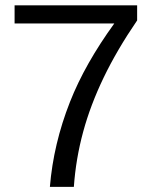

<svg xmlns="http://www.w3.org/2000/svg" viewBox="-20 -725 588 737"><path d="M36 -704.6V-635H418.8C344.5 -532.5 287.2 -431.9 248.5 -333.5C206.2 -226.1 180.5 -117.5 171.5 -7.8H263.5C268.6 -80.1 280.6 -150.6 299.3 -219.3C318 -288 344.3 -357.5 378.2 -427.9C412.1 -498.2 454.8 -571.1 506.4 -646.6V-704.6Z"/></svg>

Font: Diatome
Style: Regular
Weight: 400
Designer: 15.100.17
Foundry: 15.100.17
Version: Version 1.008;Fontself Maker 3.5.8